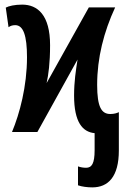

<svg xmlns="http://www.w3.org/2000/svg" viewBox="-20 -572 551 832"><path d="M380 240C448 240 495 195 495 80V-86C487 -82 475 -78 458 -78C420 -78 401 -108 401 -204C401 -322 430 -434 479 -540H365L182 -212C190 -249 197 -298 197 -376C197 -507 143 -552 76 -552C44 -552 18 -546 5 -539L17 -454C25 -460 34 -463 46 -463C81 -463 97 -418 97 -324C97 -198 65 -79 32 0H142L316 -314C309 -269 301 -219 301 -158C301 -42 338 0 390 5V79C390 136 378 155 353 155C342 155 329 153 318 149V231C335 237 359 240 380 240Z"/></svg>

Font: Noto Sans Display Condensed Medium
Style: Regular
Weight: 500
Width: 3
Designer: Monotype Design Team
Foundry: Monotype Imaging Inc.
Version: Version 1.900